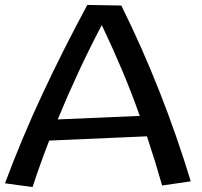

<svg xmlns="http://www.w3.org/2000/svg" viewBox="-22 -718 811 772"><path d="M629.9 27.8Q615.7 -22 600.6 -71Q585.4 -120.1 568.8 -169.9L175.8 -152.8Q157.7 -106 141.1 -59.6Q124.5 -13.2 108.9 34.2L-2 19Q66.9 -165.5 150.6 -344.2Q234.4 -522.9 329.1 -698.2L465.8 -695.8Q549.8 -526.4 619.1 -350.3Q688.5 -174.3 745.1 11.2ZM387.2 -617.2Q337.9 -523.4 293.9 -429Q250 -334.5 210 -237.8L540 -252Q506.8 -345.7 468.8 -436Q430.7 -526.4 387.2 -617.2Z"/></svg>

Font: McLaren
Style: Regular
Weight: 400
Designer: Astigmatic (AOETI)
Foundry: Astigmatic (AOETI)
Version: Version 1.000